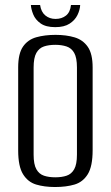

<svg xmlns="http://www.w3.org/2000/svg" viewBox="-20 -739 446 771"><path d="M201 12Q158 12 125 2Q92 -8 72.5 -39.5Q53 -71 53 -135V-468Q53 -524 72.5 -552Q92 -580 126 -589.5Q160 -599 203 -599Q246 -599 279.5 -589Q313 -579 332.5 -551Q352 -523 352 -468V-136Q352 -71 332.5 -39.5Q313 -8 279.5 2Q246 12 201 12ZM202 -27Q228 -27 247.5 -33.5Q267 -40 278 -59.5Q289 -79 289 -118V-468Q289 -507 278 -526.5Q267 -546 247 -552.5Q227 -559 202 -559Q176 -559 156.5 -552.5Q137 -546 126 -526.5Q115 -507 115 -468V-118Q115 -79 126 -59.5Q137 -40 156.5 -33.5Q176 -27 202 -27ZM202 -630Q164 -630 143 -645Q122 -660 113.5 -681Q105 -702 104 -719H141Q145 -691 162 -677Q179 -663 203 -663Q228 -663 245 -676.5Q262 -690 265 -719H302Q301 -699 291 -678.5Q281 -658 259.5 -644Q238 -630 202 -630Z"/></svg>

Font: Alumni Sans
Style: Regular
Weight: 400
Designer: Robert E. Leuschke
Foundry: Robert E. Leuschke
Version: Version 1.018